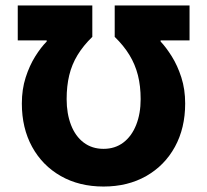

<svg xmlns="http://www.w3.org/2000/svg" viewBox="-20 -671 758 703"><path d="M674 -651V-523H568V-519Q588 -498 609 -464.5Q630 -431 644 -387.5Q658 -344 658 -292Q658 -202 620.5 -133.5Q583 -65 515.5 -26.5Q448 12 359 12Q270 12 202.5 -26.5Q135 -65 97.5 -133.5Q60 -202 60 -292Q60 -344 74 -387.5Q88 -431 109 -464.5Q130 -498 151 -519V-523H45V-651H318V-536Q285 -504 264 -469.5Q243 -435 233.5 -395.5Q224 -356 224 -308Q224 -255 240 -213.5Q256 -172 286.5 -149Q317 -126 359 -126Q401 -126 431.5 -149Q462 -172 478.5 -213.5Q495 -255 495 -308Q495 -356 485 -395.5Q475 -435 454 -469.5Q433 -504 400 -536V-651Z"/></svg>

Font: Source Sans 3 ExtraLight ExtraBold
Style: Regular
Weight: 800
Version: Version 3.052;hotconv 1.1.0;makeotfexe 2.6.0